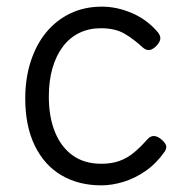

<svg xmlns="http://www.w3.org/2000/svg" viewBox="-20 -539 562 578"><path d="M285 19Q217 19 165.5 -11Q114 -41 85 -100Q56 -159 56 -243Q56 -303 72.5 -354Q89 -405 119 -441.5Q149 -478 191.5 -498.5Q234 -519 287 -519Q332 -519 377.5 -499.5Q423 -480 456 -441Q464 -430 462.5 -421Q461 -412 451 -401Q440 -390 430.5 -388.5Q421 -387 411 -395Q383 -421 355 -437.5Q327 -454 283 -454Q248 -454 219 -440Q190 -426 169.5 -399Q149 -372 138 -334Q127 -296 127 -248Q127 -187 145.5 -141.5Q164 -96 199 -71Q234 -46 285 -46Q316 -46 339.5 -54.5Q363 -63 383 -79.5Q403 -96 425 -121Q434 -130 444 -129.5Q454 -129 465 -120Q476 -111 479.5 -102.5Q483 -94 476 -83Q451 -47 418.5 -24.5Q386 -2 351.5 8.5Q317 19 285 19Z"/></svg>

Font: Playwrite BE WAL Light
Style: Regular
Weight: 300
Version: Version 1.002